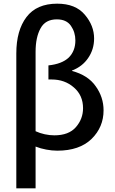

<svg xmlns="http://www.w3.org/2000/svg" viewBox="-20 -816 632 1051"><path d="M546.9 -211.9Q546.9 -284.2 503.9 -343.8Q461.9 -404.3 374 -427.7Q374 -428.7 374 -429.7Q431.6 -452.1 462.9 -499Q495.1 -545.9 495.1 -605.5Q495.1 -675.8 444.3 -735.4Q393.6 -795.9 293 -795.9Q180.7 -795.9 125 -722.7Q69.3 -649.4 69.3 -523.4Q69.3 -277.3 69.3 214.8Q95.7 214.8 174.8 214.8Q174.8 158.2 174.8 -13.7Q202.1 -2.9 233.4 2.9Q264.6 8.8 293.9 8.8Q415 8.8 481.4 -55.7Q546.9 -120.1 546.9 -211.9ZM434.6 -223.6Q434.6 -165 395.5 -120.1Q356.4 -75.2 277.3 -75.2Q252 -75.2 224.6 -81.1Q198.2 -86.9 174.8 -97.7Q174.8 -242.2 174.8 -532.2Q174.8 -612.3 202.1 -661.1Q228.5 -710 291 -710Q343.8 -710 368.2 -674.8Q392.6 -639.6 392.6 -594.7Q392.6 -537.1 356.4 -501Q319.3 -465.8 245.1 -458Q245.1 -432.6 245.1 -380.9Q249 -380.9 262.7 -380.9Q335 -380.9 384.8 -336.9Q434.6 -293.9 434.6 -223.6Z"/></svg>

Font: DaxlinePro-Medium
Style: Medium
Weight: 400
Designer: Hans Reichel
Version: Version 7.502; 2006